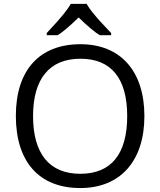

<svg xmlns="http://www.w3.org/2000/svg" viewBox="-20 -951 819 981"><path d="M218.8 -771H274.9C301.8 -788.1 337.4 -818.4 381.8 -861.8C425.3 -819.3 460.9 -789.1 489.7 -771H547.9V-782.2C507.3 -824.7 478 -856.4 460.4 -878.4C442.4 -899.9 430.2 -917.5 422.9 -931.2H341.8C334.5 -918 322.3 -900.9 305.7 -879.9C289.1 -858.9 260.3 -826.7 218.8 -782.2ZM717.8 -357.9C717.8 -586.9 596.2 -725.1 391.1 -725.1C180.2 -725.1 61 -591.3 61 -358.9C61 -124.5 179.7 9.8 390.1 9.8C595.7 9.8 717.8 -129.4 717.8 -357.9ZM148.9 -357.9C148.9 -548.8 232.9 -650.9 391.1 -650.9C548.8 -650.9 629.9 -549.8 629.9 -357.9C629.9 -164.1 548.3 -63 390.1 -63C233.4 -63 148.9 -164.6 148.9 -357.9Z"/></svg>

Font: Open Sans
Style: Regular
Weight: 400
Foundry: Ascender Corporation
Version: Version 1.100;PS 001.100;hotconv 1.0.88;makeotf.lib2.5.64775